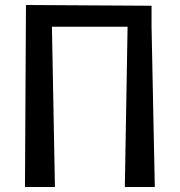

<svg xmlns="http://www.w3.org/2000/svg" viewBox="-20 -749 720 769"><path d="M587 -642 600 0H480L491 -642H188L200 0H80L84 -729L587 -726Z"/></svg>

Font: OpenDyslexic
Style: Regular
Weight: 400
Designer: Abbie Gonzalez
Version: Version 0.920;hotconv 1.0.109;makeotfexe 2.5.65596